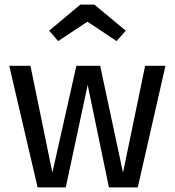

<svg xmlns="http://www.w3.org/2000/svg" viewBox="-20 -812 757 832"><path d="M20 -527 143 0H265L360 -444L452 0H577L697 -527H609L513 -64L414 -527H311L207 -64L112 -527ZM232 -634 359 -718 485 -634 525 -679 389 -792H328L193 -679Z"/></svg>

Font: FiraGO Unicode
Style: Regular
Weight: 400
Designer: bBox Type
Foundry: bBox Type GmbH
Version: Version 1.001;PS 001.001;hotconv 1.0.88;makeotf.lib2.5.64775